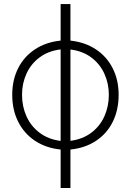

<svg xmlns="http://www.w3.org/2000/svg" viewBox="-20 -738 651 957"><path d="M282.2 7.3Q209.5 0 155 -35.9Q100.6 -71.8 70.8 -130.9Q41 -189.9 41 -265.6Q41 -339.8 70.6 -398.2Q100.1 -456.5 154.8 -492.4Q209.5 -528.3 282.2 -535.6V-717.8H331.1V-535.6Q403.8 -527.8 458 -491.9Q512.2 -456.1 541.7 -397.7Q571.3 -339.4 571.3 -265.6Q571.3 -189.9 542 -130.9Q512.7 -71.8 458.3 -35.9Q403.8 0 331.1 7.3V199.2H282.2ZM282.2 -35.6V-491.7Q221.2 -484.4 177.7 -452.1Q134.3 -419.9 112.1 -371.1Q89.8 -322.3 89.8 -265.6Q89.8 -208 111.8 -158.7Q133.8 -109.4 177.2 -76.4Q220.7 -43.5 282.2 -35.6ZM522.5 -265.6Q522.5 -321.8 500.2 -370.6Q478 -419.4 434.8 -451.7Q391.6 -483.9 331.1 -491.2V-36.1Q392.1 -43.9 435.3 -76.7Q478.5 -109.4 500.5 -158.7Q522.5 -208 522.5 -265.6Z"/></svg>

Font: Pretendard Std ExtraLight
Style: Regular
Weight: 200
Designer: Base glyphs from Inter by Rasmus Andersson; Hangeul glyphs from Noto Sans CJK(Source Han Sans) by Jang Soo-young and Kan
Foundry: Kil Hyung-jin
Version: Version 1.309